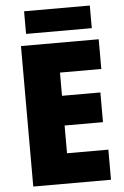

<svg xmlns="http://www.w3.org/2000/svg" viewBox="-59 -930 629 972"><g transform="rotate(-5 255.0 -444.0)"><path d="M465 0H70V-714H465V-563H255V-445H450V-294H255V-153H465ZM435 -888V-773H101V-888Z"/></g></svg>

Font: Noto Sans Lao Looped SemiCondensed Black
Style: Regular
Weight: 900
Width: 4
Designer: Mark Frömberg, Ben Mitchell
Foundry: The Fontpad Ltd
Version: Version 1.002; ttfautohint (v1.8.4.7-5d5b)